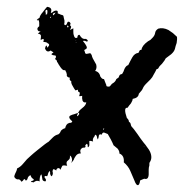

<svg xmlns="http://www.w3.org/2000/svg" viewBox="-20 -545 544 563"><path d="M23 -32 25 -37 27 -41Q30 -47 30 -51Q39 -55 46 -63L53 -71L59 -78Q65 -84 71 -89Q72 -90 79 -96Q86 -102 90 -105Q117 -127 122 -129L129 -136L135 -142Q142 -149 151 -151Q154 -153 156 -156L159 -162Q165 -168 171 -169Q174 -182 182 -184L185 -185H188Q191 -186 192 -189Q178 -201 186 -206Q192 -209 197 -210L203 -212L209 -214Q209 -215 214 -222L221 -228Q232 -236 233 -245Q225 -243 222 -250Q220 -257 221 -264Q218 -263 212 -263Q216 -274 212 -275L210 -276L209 -277Q208 -278 209 -282L205 -281L201 -280L197 -286L193 -293Q188 -301 189 -307Q182 -310 185 -317Q174 -319 176 -327Q176 -328 174 -334L172 -337L171 -340Q166 -336 158 -347L152 -356Q149 -362 147 -364Q148 -368 141 -372Q146 -377 143 -382L137 -383Q136 -383 134.5 -383.5Q133 -384 132 -385Q128 -386 137 -391Q135 -393 133 -394L131 -395L129 -397Q117 -389 112 -403Q113 -409 116 -412Q118 -409 119 -405L122 -409L124 -412Q125 -416 120 -418Q117 -422 107 -422Q110 -431 106 -431L104 -430L102 -429Q99 -428 99 -429L100 -435V-441Q98 -446 91 -446L95 -450L97 -451L99 -453Q92 -452 90 -458Q88 -463 95 -468V-478Q95 -484 91 -488L89 -484Q87 -488 90 -489L93 -491L96 -493Q97 -500 106 -510L112 -518L118 -525Q135 -523 129 -508Q130 -506 132 -508L134 -509Q139 -514 145 -514Q151 -514 149 -506Q160 -501 165 -500Q167 -496 167 -493L169 -485V-478Q167 -473 171 -471Q175 -472 176 -475L177 -478L179 -481Q184 -483 187 -476Q185 -471 186 -470L187 -469L188 -468Q190 -466 185 -457L195 -462V-453Q195 -446 196 -443Q199 -430 207 -435Q207 -443 213 -443Q218 -435 220 -434Q224 -430 232 -431L235 -429L237 -427Q238 -424 235 -423L232 -424L230 -425Q227 -426 223 -425Q239 -406 233 -402L230 -400L228 -399Q226 -397 229 -393Q229 -387 234 -387L239 -388L244 -389Q247 -388 249 -383L250 -379L252 -374L257 -365L262 -356Q265 -345 259 -337Q269 -335 273 -325L274 -321L277 -317Q280 -313 285 -313L288 -305L292 -295Q291 -293 293 -292Q295 -291 299 -291Q301 -291 302 -292L304 -294L308 -299L314 -303Q319 -307 321 -313Q327 -317 328 -318L329 -321L330 -323Q331 -327 338 -328L342 -335L345 -343Q350 -353 356 -354L362 -366L368 -377Q375 -389 386 -390Q388 -394 389 -396Q390 -399 395 -399Q396 -411 414 -424L421 -428L427 -434Q434 -441 435 -449Q436 -456 444 -461Q458 -465 474 -457Q482 -451 487 -448L499 -437Q500 -432 498 -419L495 -410L493 -402Q491 -394 482 -386L474 -380L466 -374Q464 -369 455 -358L448 -351L443 -343H441L439 -342L435 -334L431 -327Q427 -318 421 -312L415 -306L408 -299Q401 -292 398 -284Q396 -280 393 -277L387 -270Q386 -258 369 -255Q369 -250 364 -242L359 -236L354 -229Q341 -231 352 -199Q358 -194 358 -188Q362 -186 363 -182L364 -178L365 -175Q371 -169 383 -152L392 -139L401 -127L406 -121L411 -114Q418 -105 420 -100Q428 -82 419 -69Q418 -68 418 -65V-60Q416 -54 416 -47V-33Q415 -17 403 -21L398 -19L391 -16Q389 -2 384 -2Q379 -2 374 -16Q372 -21 369.5 -26.5Q367 -32 365 -37Q363 -42 362 -44Q356 -58 343 -69Q345 -89 330 -95Q331 -101 325 -109L319 -114L313 -119Q312 -121 309.5 -127Q307 -133 305 -136L296 -152L291 -154L286 -156Q281 -158 278 -150Q272 -153 270 -148L269 -142L267 -136L265 -140L264 -145Q263 -149 259 -150L257 -145L254 -141Q251 -135 253 -130Q247 -132 244 -132Q241 -132 242 -128V-120Q242 -116 238 -113Q237 -115 237 -117Q238 -120 236 -122Q234 -124 234 -123L231 -120Q229 -118 231 -115Q230 -112 227 -112H223Q212 -107 217 -95Q207 -96 201 -86L198 -81L196 -76Q190 -68 189 -67Q192 -74 191 -79Q190 -86 185 -89Q186 -85 184 -79L182 -77L180 -75Q172 -70 177 -59Q166 -61 163 -59Q162 -58 157 -47Q155 -53 150 -52Q145 -50 145 -45L142 -47L140 -48Q136 -50 135 -47L134 -42L135 -38Q135 -31 131 -28Q129 -29 127 -35V-40L126 -44Q122 -40 121 -36L120 -32L118 -28Q112 -31 110 -26L112 -23L114 -20Q116 -16 113 -13Q104 -14 104 -21L103 -27Q103 -30 101 -34Q96 -29 96 -13Q88 -18 78 -10L76 -11H73Q70 -12 72 -14Q82 -16 78 -20L75 -22L73 -24Q70 -28 70 -31Q66 -31 62 -25L60 -19L56 -15Q52 -22 50 -19L47 -15Q45 -13 43 -12L41 -15L38 -18Q34 -20 30 -19Q19 -24 23 -32ZM118 -503 119 -509V-514Q117 -519 113 -513Q115 -504 114 -502Q115 -503 118 -503ZM209 -214 208 -212 207 -209Q205 -205 206 -204Q210 -206 212 -210Q213 -214 209 -214ZM137 -500 140 -504 143 -508Q131 -506 137 -500ZM177 -470V-465H180L181 -467L180 -469Q179 -470 177 -470ZM283 -164Q284 -165 286 -169Q280 -167 283 -164ZM128 -492 130 -496Q124 -495 128 -492ZM203 -428 202 -427V-426Q204 -428 203 -428ZM403 -116Q401 -114 402 -114Q403 -114 403 -116ZM204 -419V-420Q202 -420 202 -419Z"/></svg>

Font: Kom-post
Style: Regular
Weight: 400
Designer: @guaschetti
Foundry: guaschetti
Version: Version 1.00 December 6, 2021, initial release